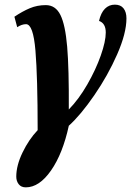

<svg xmlns="http://www.w3.org/2000/svg" viewBox="-20 -566 564 826"><path d="M50 194Q50 146 77 90Q104 34 142 -6Q142 -234 132.5 -348Q123 -462 92 -462Q74 -462 54 -449L42 -494Q76 -517 108 -530.5Q140 -544 177 -544Q219 -544 240 -501.5Q261 -459 269 -365Q277 -271 276 -95Q319 -139 355.5 -202.5Q392 -266 413.5 -327Q435 -388 435 -426Q435 -466 406 -476Q414 -511 431.5 -528.5Q449 -546 474 -546Q499 -546 511.5 -530Q524 -514 524 -487Q524 -423 484 -332Q444 -241 385.5 -156Q327 -71 276 -25Q250 95 199.5 167.5Q149 240 91 240Q71 240 60.5 226.5Q50 213 50 194Z"/></svg>

Font: Noto Serif CondExtraBold
Style: Italic
Weight: 800
Width: 3
Italic angle: -12°
Designer: Monotype Design Team
Foundry: Monotype Imaging Inc.
Version: Version 1.001